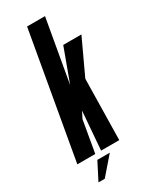

<svg xmlns="http://www.w3.org/2000/svg" viewBox="-276 -843 840 1043"><g transform="rotate(-30 144.0 -321.5)"><path d="M-41.5 0 96.5 -785H209L140 -392.5L216.5 -600H330.5L228.5 -381L221.5 0H107.5L126.5 -240L105.5 -198.5L71 0ZM8.9 142.4 64.7 33.4H142.9L48.3 142.4Z"/></g></svg>

Font: Anybody UltraCondensed SemiBold
Style: Italic
Weight: 600
Width: 1
Italic angle: -10°
Designer: Tyler Finck
Foundry: Etcetera Type Company
Version: Version 1.010; ttfautohint (v1.8.3) -l 8 -r 50 -G 200 -x 14 